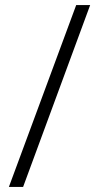

<svg xmlns="http://www.w3.org/2000/svg" viewBox="-20 -735 388 756"><path d="M335 -715H280L15 1H71Z"/></svg>

Font: Noto Sans Ethiopic SemiCondensed Light
Style: Regular
Weight: 300
Width: 4
Designer: Monotype Design Team
Foundry: Monotype Imaging Inc.
Version: Version 2.102